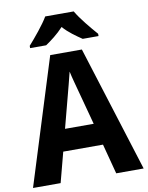

<svg xmlns="http://www.w3.org/2000/svg" viewBox="-99 -1005 828 1075"><g transform="rotate(-10 314.5 -467.0)"><path d="M396 -934H234C210 -892 154 -825 120 -787V-774H211C241 -794 281 -824 314 -860C345 -824 388 -795 419 -774H509V-787C473 -828 422 -889 396 -934ZM473 0H629L404 -716H224L0 0H157L202 -171H428ZM349 -474 397 -295H234L281 -474C287 -499 307 -570 315 -606C323 -567 339 -513 349 -474Z"/></g></svg>

Font: Noto Sans Telugu SemiCondensed
Style: Bold
Weight: 700
Width: 4
Designer: Jelle Bosma - Monotype Design Team
Foundry: Monotype Imaging Inc.
Version: Version 2.005